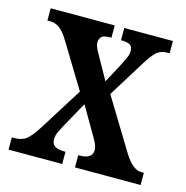

<svg xmlns="http://www.w3.org/2000/svg" viewBox="-85 -617 678 698"><g transform="rotate(15 254.0 -268.0)"><path d="M7 0V-46H15Q44 -46 61 -59Q78 -72 102 -110L203 -271L102 -437Q86 -464 69.5 -477Q53 -490 33 -490H22V-536H263V-490H261Q234 -490 226 -481.5Q218 -473 218 -461Q218 -451 222.5 -440.5Q227 -430 236 -415L283 -331L322 -404Q330 -421 336.5 -434Q343 -447 343 -461Q343 -479 331.5 -484.5Q320 -490 303 -490H299V-536H482V-490H475Q451 -490 435.5 -478Q420 -466 395 -425L312 -291L429 -99Q447 -70 463 -58Q479 -46 493 -46H504V0H257V-46H261Q310 -46 310 -79Q310 -90 304 -103.5Q298 -117 279 -148L231 -231L178 -136Q170 -121 163.5 -107.5Q157 -94 157 -79Q157 -62 168.5 -54Q180 -46 207 -46H209V0Z"/></g></svg>

Font: Noto Serif Bengali ExtraCondensed SemiBold
Style: Regular
Weight: 600
Width: 2
Designer: Juan Bruce, Universal Thirst, Indian Type Foundry and the Monotype Design Team.
Foundry: Monotype Imaging Inc.
Version: Version 2.003; ttfautohint (v1.8.4.7-5d5b)